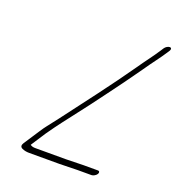

<svg xmlns="http://www.w3.org/2000/svg" viewBox="-123 -777 805 872"><g transform="rotate(20 279.0 -341.0)"><path d="M440.3 -23C445.3 -31 442.7 -38 434.7 -38H365.7L280.7 -36H132.7C122.7 -36 114.7 -38 108.2 -43L153.7 -113C164.5 -129 190.8 -166 236.8 -225C282.9 -284 321 -335 354.2 -380C389.8 -428 427.9 -479 469 -538C504.6 -590 522.4 -610 547.1 -648L555.5 -661C560.5 -669 557.9 -676 549.9 -676C541.9 -676 530.5 -669 525.5 -661L517.1 -648C495.4 -614 466.7 -578 438 -536C362.8 -428 268.2 -305 188 -199C145.4 -143 144.4 -145 123.7 -113L75.2 -39C67.3 -27 68.9 -18 79.4 -13C89.9 -8 102 -6 113 -6H261L345.9 -8H414.9C422.9 -8 435.4 -15 440.3 -23Z"/></g></svg>

Font: MewTooHand
Style: UltimateIta
Weight: 400
Designer: Mew Too, Robert Jablonski
Version: Version 0.77